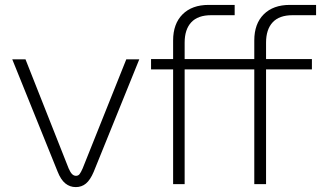

<svg xmlns="http://www.w3.org/2000/svg" viewBox="-20 -751 1329 783"><path d="M289 12Q265 12 246.5 -3Q228 -18 215 -51L30 -509H84L260 -64Q267 -48 274 -41Q281 -34 290 -34Q299 -34 304.5 -41Q310 -48 317 -64L495 -509H548L362 -50Q348 -17 330.5 -2.5Q313 12 289 12Z M686 0V-468H596V-510H686V-586Q686 -654 724.5 -692.5Q763 -731 831 -731H937V-689H841Q787 -689 760 -660Q733 -631 733 -577V-510H1017V-586Q1017 -654 1055.5 -692.5Q1094 -731 1162 -731H1269V-689H1173Q1119 -689 1092 -660Q1065 -631 1065 -577V-510H1252V-468H1065V0H1017V-468H733V0Z"/></svg>

Font: MuseoModerno Thin ExtraLight
Style: Regular
Weight: 250
Version: Version 1.002